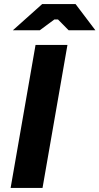

<svg xmlns="http://www.w3.org/2000/svg" viewBox="-20 -920 487 940"><path d="M154 -700H310.2L188.2 0H32ZM186.4 -900H350L447 -771.8H316L264 -824.6H246L174.8 -771.8H43Z"/></svg>

Font: Fixel Italic Variable 20240409 Display Thin
Style: Italic
Weight: 100
Italic angle: -10°
Designer: AlfaBravo + MacPaw
Foundry: Kyrylo Tkachov, Marchela Mozhyna, Serhii Makarenko, Maria Weinstein, Zakhar Kryvoshyya
Version: Version 1.211;Glyphs 3.2 (3225)